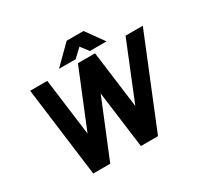

<svg xmlns="http://www.w3.org/2000/svg" viewBox="-179 -1086 1345 1302"><g transform="rotate(-30 494.0 -435.0)"><path d="M350 -731H480L545 -792L592 -731H722L622 -870H490ZM853 -700 672 -254 614 -700H480L298 -254L240 -700H106L196 0H329L511 -445L569 0H703L988 -700Z"/></g></svg>

Font: Unageo
Style: Bold-Italic
Weight: 700
Designer: Richard Sepsi
Foundry: Richard Sepsi
Version: Version 2.000